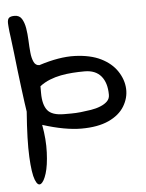

<svg xmlns="http://www.w3.org/2000/svg" viewBox="-47 -601 519 684"><g transform="rotate(-5 212.0 -259.0)"><path d="M94.7 -166Q104.5 -113.3 102.5 -66.9Q100.6 -20.5 91.8 7.8Q83 36.1 71.8 43Q60.5 49.8 51.3 26.4Q42 2.9 39.1 -56.2Q36.1 -115.2 43.9 -217.8Q42 -227.5 39.1 -250.5Q36.1 -273.4 32.2 -303.2Q28.3 -333 24.4 -366.2Q20.5 -399.4 17.1 -430.2Q13.7 -460.9 10.3 -485.4Q6.8 -509.8 5.9 -522.5Q5.9 -523.4 5.4 -529.3Q4.9 -535.2 4.9 -538.1Q4.9 -551.8 10.7 -556.6Q16.6 -561.5 30.3 -561.5Q47.9 -561.5 56.2 -547.9Q64.5 -534.2 67.9 -514.2Q71.3 -494.1 72.3 -470.2Q73.2 -446.3 75.2 -426.3Q77.1 -406.2 83.5 -392.6Q89.8 -378.9 103.5 -378.9Q175.8 -402.3 231.4 -400.4Q287.1 -398.4 324.7 -379.9Q362.3 -361.3 382.3 -331.1Q402.3 -300.8 403.8 -268.1Q405.3 -235.4 387.2 -205.6Q369.1 -175.8 330.6 -158.2Q292 -140.6 233.4 -140.6Q174.8 -140.6 94.7 -166ZM100.6 -279.3Q100.6 -237.3 116.7 -217.3Q132.8 -197.3 175.8 -197.3H201.2Q217.8 -197.3 235.8 -199.2Q253.9 -201.2 272.5 -204.1Q291 -207 306.6 -213.4Q322.3 -219.7 331.5 -229Q340.8 -238.3 340.8 -252Q340.8 -294.9 320.8 -318.8Q300.8 -342.8 261.7 -342.8Q240.2 -342.8 218.8 -341.3Q197.3 -339.8 176.8 -335.9Q156.2 -332 136.7 -324.2Q117.2 -316.4 100.6 -303.7Q100.6 -300.8 100.6 -292Q100.6 -283.2 100.6 -279.3Z"/></g></svg>

Font: Swanky and Moo Moo
Style: Regular
Weight: 400
Designer: Kimberly Geswein
Foundry: Kimberly Geswein
Version: Version 1.002 2001